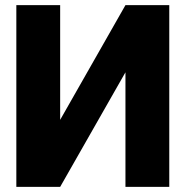

<svg xmlns="http://www.w3.org/2000/svg" viewBox="-20 -731 733 751"><path d="M470.7 -710.9H642.1V0H470.7V-448.2L215.3 0H43.9V-710.9H215.3V-262.2Z"/></svg>

Font: Roboto
Style: Regular
Weight: 900
Designer: Google
Version: Version 2.001171; 2014